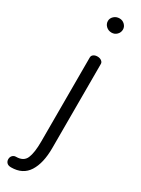

<svg xmlns="http://www.w3.org/2000/svg" viewBox="-281 -718 716 972"><g transform="rotate(30 77.0 -232.0)"><path d="M138 -655.4Q138 -638 125.5 -625.5Q113 -613 95.2 -613Q76.2 -613 63.1 -625.5Q50 -638 50 -655.4Q50 -671.6 63.1 -683.8Q76.2 -696 95.2 -696Q113 -696 125.5 -683.8Q138 -671.6 138 -655.4ZM128 -449V43.1Q128 131 96 181.5Q64 232 -4 232Q-21 232 -29 223.5Q-37 215.1 -37 203Q-37 190 -29.1 181.5Q-21.2 173 -9 173Q35 173 49 140.3Q63 107.5 63 43V-449Q63 -459.8 72 -466.4Q81 -473 95 -473Q109 -473 118.5 -466Q128 -459 128 -449Z"/></g></svg>

Font: Dosis
Style: Regular
Weight: 400
Designer: Edgar Tolentino, Pablo Impallari, Igino Marini
Foundry: Edgar Tolentino, Pablo Impallari, Igino Marini
Version: Version 1.007;Glyphs 3.1.1 (3134)